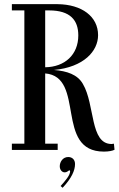

<svg xmlns="http://www.w3.org/2000/svg" viewBox="-20 -720 570 922"><path d="M527 -30C524 -29.5 519 -28.5 516 -28.5C411 -28.5 437 -217 378 -317C352.3 -362.2 301.6 -378.9 238.9 -384C383.1 -397.4 451 -475.4 451 -551C451 -641 372.8 -698.7 257 -700V-700H37V-670H97V-30H37V0H257V-30H197V-367.4C391.9 -351.3 241.5 8 479 8C502 8 522 4 530 -1ZM216 -670C317.5 -670 356 -623 356 -550C356 -457.5 291.4 -398.3 197 -397V-670ZM307.7 34C281.3 34 267 58 267 78.3C267 95.7 278 107.7 291 107.7C295.3 107.7 300 106.3 304.3 103.3C308 101 310.7 98 313.7 98C315.3 98 316.7 99.7 316.7 102.3C316.7 121.7 294 147.7 271 173.3L280.7 181.7C324.3 135.3 340.3 98 340.3 67.7C340.3 47.3 327.3 34 307.7 34Z"/></svg>

Font: Picaflor 12 pt
Style: Regular
Weight: 400
Designer: Ariel Martín Pérez
Foundry: Tunera Type Foundry
Version: Version 1.000;hotconv 1.0.109;makeotfexe 2.5.65596